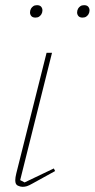

<svg xmlns="http://www.w3.org/2000/svg" viewBox="-20 -710 366 742"><path d="M193 -49 106 -1Q92 7 84 9.5Q76 12 67 12Q59 12 49 7.5Q39 3 39 -13Q39 -24 43 -40L160 -506H181L58 -14L75 -5L188 -59ZM117 -642Q106 -642 101 -648Q96 -654 96 -662Q96 -670 100 -677Q103 -682 108.5 -686Q114 -690 123 -690Q134 -690 139 -684Q144 -678 144 -670Q144 -662 140 -655Q137 -650 131.5 -646Q126 -642 117 -642ZM299 -642Q288 -642 283 -648Q278 -654 278 -662Q278 -670 282 -677Q285 -682 290.5 -686Q296 -690 305 -690Q316 -690 321 -684Q326 -678 326 -670Q326 -662 322 -655Q319 -650 313.5 -646Q308 -642 299 -642Z"/></svg>

Font: IBM Plex Serif Thin
Style: Italic
Weight: 100
Italic angle: -14°
Designer: Mike Abbink, Paul van der Laan, Pieter van Rosmalen
Foundry: Bold Monday
Version: Version 3.001